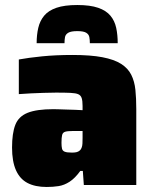

<svg xmlns="http://www.w3.org/2000/svg" viewBox="-20 -737 607 765"><path d="M166 8Q120 8 89.5 -8Q59 -24 43.5 -59Q28 -94 28 -149Q28 -206 41 -239.5Q54 -273 90 -287.5Q126 -302 193 -302Q201 -302 214.5 -301.5Q228 -301 245 -300.5Q262 -300 278.5 -299.5Q295 -299 309 -298V-315Q309 -335 305.5 -346Q302 -357 292 -361.5Q282 -366 260.5 -367Q239 -368 203 -368Q179 -368 153.5 -367Q128 -366 103 -365Q78 -364 55 -362V-500Q93 -507 147.5 -512.5Q202 -518 269 -518Q341 -518 388 -509Q435 -500 462.5 -482.5Q490 -465 503 -439Q516 -413 519.5 -379Q523 -345 523 -302V0H314L310 -56H300Q279 -27 257.5 -13Q236 1 213.5 4.5Q191 8 166 8ZM267 -129Q279 -129 286 -131Q293 -133 298 -137.5Q303 -142 305 -148Q308 -155 308.5 -165Q309 -175 309 -188V-215H269Q249 -215 239.5 -212Q230 -209 227.5 -199Q225 -189 225 -168Q225 -154 227 -145Q229 -136 238 -132.5Q247 -129 267 -129ZM288 -717Q339 -717 371 -706Q403 -695 420 -674.5Q437 -654 443 -626Q449 -598 449 -565H338Q338 -578 336 -589Q334 -600 323.5 -606.5Q313 -613 288 -613Q263 -613 252 -606.5Q241 -600 239 -589Q237 -578 237 -565H126Q126 -598 132.5 -626Q139 -654 156 -674.5Q173 -695 205 -706Q237 -717 288 -717Z"/></svg>

Font: Saira Thin Black
Style: Regular
Weight: 900
Version: Version 1.101